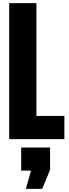

<svg xmlns="http://www.w3.org/2000/svg" viewBox="-20 -879 437 1213"><path d="M38.1 0V-859.4H210V-146.5H386.7V0ZM143.6 314 175.8 198.7H113.8V53.2H296.4V194.3L246.6 314Z"/></svg>

Font: webenart
Style: Regular
Weight: 400
Designer: Vernon Adams
Foundry: Vernon Adams
Version: Version 2.116; ttfautohint (v1.8.3)